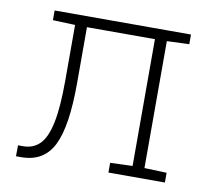

<svg xmlns="http://www.w3.org/2000/svg" viewBox="-64 -602 756 675"><g transform="rotate(10 314.0 -264.0)"><path d="M33.7 0 34.2 -39.1H51.8Q88.4 -39.1 111.8 -62.7Q135.3 -86.4 146.7 -141.8Q158.2 -197.3 158.2 -291.5V-490.7L78.6 -493.7V-528.3H485.8H565.4V-493.7L485.8 -490.7V-37.6L565.4 -34.7V0H363.8V-34.7L443.4 -37.6V-490.2H200.7V-291.5Q200.7 -135.7 166.7 -67.9Q132.8 0 52.2 0Z"/></g></svg>

Font: Roboto Slab ExtraLight
Style: Regular
Weight: 250
Designer: Google
Version: Version 2.000; ttfautohint (v1.8.1.43-b0c9)